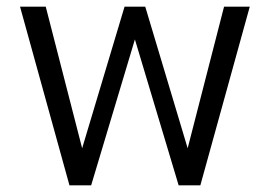

<svg xmlns="http://www.w3.org/2000/svg" viewBox="-20 -555 808 575"><path d="M40 -535H117L226 -111L353 -535H415L542 -111L651 -535H728L580 0H515L384 -437L253 0H188Z"/></svg>

Font: Prompt Light
Style: Regular
Weight: 300
Designer: Katatrad Team
Foundry: CadsonDemak
Version: Version 1.001